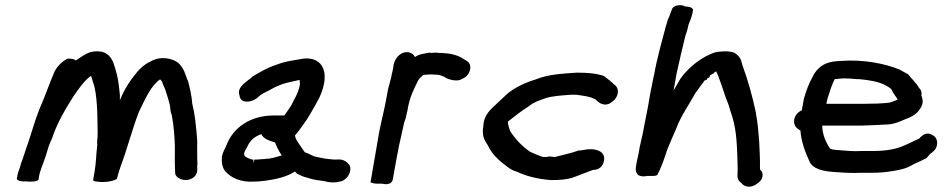

<svg xmlns="http://www.w3.org/2000/svg" viewBox="-20 -706 3648 740"><path d="M45 -18C44 -13 53 -8 66 -7H68C69 -7 71 -6 80 -7C84 -6 93 -6 98 -6H100C110 -6 128 -8 129 -15L130 -24C134 -49 146 -73 155 -101L168 -143C172 -153 175 -162 180 -171C200 -232 230 -282 262 -333C282 -362 304 -395 331 -414C334 -402 339 -390 344 -372C351 -342 354 -301 355 -269C355 -239 357 -208 356 -178C356 -171 353 -160 355 -148C350 -108 351 -81 344 -41L339 -12C339 -10 344 -6 356 -6C378 -2 416 -6 431 -17V-18C431 -19 432 -21 434 -30C437 -40 441 -54 445 -65C470 -130 490 -211 516 -276C539 -323 562 -377 597 -400C600 -397 604 -393 606 -389C606 -386 607 -383 609 -379L618 -358C623 -342 631 -317 635 -299C637 -287 636 -276 642 -263C649 -227 653 -181 654 -142C654 -109 653 -75 655 -42C653 -21 689 -3 717 -17C748 -31 739 -61 740 -67L741 -72C740 -90 740 -101 740 -120V-144C741 -162 739 -175 738 -191C734 -231 731 -268 721 -306C719 -338 711 -370 704 -396H703C694 -420 690 -441 668 -463C646 -481 599 -492 560 -469C536 -458 520 -442 508 -428C481 -396 459 -361 442 -320V-341C439 -367 437 -392 431 -417C426 -437 421 -453 416 -467C409 -481 396 -507 359 -508C349 -509 336 -507 329 -505H328C305 -497 290 -484 272 -473C268 -477 259 -480 248 -480H240C219 -469 201 -451 190 -430C170 -383 153 -333 133 -288L132 -286C131 -283 130 -279 128 -275C113 -237 103 -198 90 -161V-160C80 -135 70 -97 60 -74V-71C58 -63 52 -48 49 -39Z M835 -100C834 -80 836 -60 849 -45C870 -22 905 -3 958 -6C986 -6 1022 -12 1045 -17C1069 -22 1093 -30 1117 -45C1119 -42 1123 -39 1126 -36C1136 -31 1149 -24 1169 -20C1189 -12 1212 -11 1229 -8C1243 -4 1266 0 1288 -6C1314 -8 1338 -41 1328 -68C1321 -77 1308 -95 1277 -91H1267L1247 -93L1231 -95C1221 -97 1204 -100 1192 -103C1183 -106 1171 -114 1155 -119C1152 -124 1147 -129 1145 -133C1134 -151 1119 -166 1117 -184C1121 -189 1126 -195 1131 -201C1143 -218 1154 -232 1165 -249C1176 -266 1187 -287 1197 -304L1211 -330C1220 -350 1226 -366 1230 -390C1232 -402 1231 -412 1231 -420C1228 -453 1205 -486 1149 -480C1112 -473 1082 -471 1044 -456C1007 -444 981 -427 953 -411C942 -397 890 -374 903 -339C906 -302 957 -312 976 -333C984 -340 991 -345 1008 -353C1023 -360 1039 -371 1054 -376C1075 -386 1103 -391 1135 -398C1135 -392 1136 -386 1136 -380C1132 -357 1122 -336 1111 -317C1104 -299 1089 -280 1076 -261H1036C944 -261 877 -214 851 -142C845 -130 838 -117 835 -101ZM921 -111V-116C922 -121 930 -136 934 -142C944 -165 960 -179 987 -189C996 -170 1018 -164 1040 -157C1046 -142 1055 -122 1066 -107C1045 -101 1024 -94 1007 -94H1005L998 -93L981 -92L975 -91H961C956 -75 956 -75 957 -91H953C948 -91 947 -92 944 -94H943C936 -96 920 -103 921 -111Z M1408 -3 1418 0C1424 2 1434 2 1447 2H1453C1454 2 1489 12 1494 -15L1507 -88C1514 -127 1522 -165 1531 -203C1535 -220 1537 -234 1542 -246L1543 -248C1545 -258 1548 -270 1551 -283V-284C1559 -332 1574 -360 1592 -397C1597 -404 1608 -415 1611 -417C1613 -417 1619 -418 1620 -418C1626 -418 1631 -419 1634 -419H1647C1657 -418 1674 -419 1681 -414C1686 -413 1688 -412 1694 -409L1702 -404C1712 -400 1724 -396 1737 -396C1745 -396 1752 -396 1763 -403C1784 -411 1796 -435 1792 -453C1790 -465 1781 -471 1769 -477C1751 -490 1730 -497 1705 -500C1695 -501 1688 -501 1681 -502H1680C1673 -502 1669 -502 1664 -503H1663C1656 -503 1649 -503 1641 -502C1641 -502 1642 -503 1636 -503H1635C1613 -499 1596 -498 1579 -486C1575 -496 1564 -505 1548 -505C1519 -505 1501 -477 1497 -456L1495 -442C1494 -435 1492 -428 1490 -421L1489 -414C1486 -398 1479 -378 1475 -360V-359C1474 -352 1472 -342 1470 -332C1463 -290 1451 -245 1442 -200Z M1843 -222C1837 -188 1844 -169 1859 -148C1863 -139 1869 -129 1876 -119C1892 -97 1915 -78 1937 -62C1944 -57 1956 -48 1973 -44C2008 -27 2052 -16 2102 -12H2103C2136 -12 2161 -13 2189 -22C2214 -31 2240 -42 2265 -51L2276 -52C2296 -56 2306 -73 2308 -87C2314 -123 2278 -131 2256 -131C2237 -131 2224 -126 2213 -126H2210C2184 -116 2152 -110 2119 -101C2115 -101 2106 -102 2099 -103C2094 -102 2086 -101 2082 -101H2073C2059 -105 2038 -114 2023 -121C1991 -143 1966 -170 1946 -201C1942 -213 1938 -225 1937 -237C1963 -257 1988 -278 2019 -297C2037 -312 2053 -317 2084 -328C2110 -336 2142 -338 2182 -341H2201C2223 -338 2243 -335 2259 -330C2263 -328 2269 -325 2274 -324C2282 -316 2294 -303 2314 -303H2315C2322 -304 2331 -306 2338 -313C2364 -329 2371 -366 2346 -381C2335 -393 2320 -403 2308 -413C2279 -423 2246 -426 2204 -426H2203C2147 -422 2094 -420 2045 -400C2005 -388 1969 -371 1938 -347C1925 -334 1910 -322 1894 -306C1875 -288 1845 -265 1843 -222Z M2433 -76C2430 -58 2428 -46 2436 -36C2440 -27 2459 -24 2475 -28H2490C2494 -28 2504 -27 2513 -31C2528 -59 2540 -93 2550 -124C2550 -126 2552 -129 2554 -135C2564 -160 2574 -182 2587 -212C2603 -257 2636 -303 2660 -347C2674 -366 2688 -386 2699 -400C2699 -399 2698 -397 2699 -396L2703 -398L2708 -406H2711L2714 -408L2717 -416C2721 -419 2724 -419 2729 -422L2731 -425L2740 -431C2748 -416 2753 -399 2761 -378L2765 -366C2772 -344 2779 -324 2788 -302C2792 -287 2798 -270 2803 -254C2820 -199 2821 -133 2823 -63V-45C2824 -38 2816 -14 2837 -1C2849 16 2877 20 2899 1C2921 -12 2926 -39 2910 -52C2910 -51 2910 -51 2909 -49C2910 -52 2909 -59 2909 -63C2910 -93 2907 -130 2906 -161L2902 -207C2900 -232 2896 -254 2892 -278C2879 -338 2863 -396 2842 -453L2836 -474C2832 -485 2823 -495 2810 -503C2788 -511 2756 -508 2739 -505C2685 -489 2631 -444 2602 -402C2592 -385 2585 -372 2576 -357L2588 -424C2599 -473 2610 -522 2621 -566C2626 -581 2630 -592 2634 -612C2640 -627 2649 -646 2651 -669C2648 -677 2637 -681 2620 -681C2609 -690 2578 -687 2571 -673L2567 -663C2565 -657 2563 -652 2559 -641C2553 -632 2550 -614 2546 -604C2531 -546 2513 -485 2501 -418C2496 -398 2493 -376 2488 -356L2479 -304C2476 -286 2472 -267 2468 -247C2464 -225 2460 -205 2456 -185C2453 -173 2450 -161 2448 -150C2445 -140 2444 -129 2442 -118L2438 -100Z M3041 -245C3037 -220 3054 -209 3065 -203C3068 -159 3083 -122 3098 -88C3111 -52 3157 -46 3196 -43C3227 -41 3258 -38 3295 -40H3337C3368 -40 3394 -42 3422 -47C3454 -52 3475 -57 3503 -74C3518 -81 3535 -88 3550 -96C3555 -102 3560 -106 3565 -113C3573 -118 3588 -129 3591 -146C3595 -166 3586 -180 3573 -186C3551 -200 3532 -183 3523 -172C3502 -163 3482 -152 3460 -143C3429 -130 3391 -124 3343 -124H3299C3270 -122 3245 -125 3217 -127C3201 -128 3187 -129 3179 -133C3164 -156 3149 -188 3149 -222H3302C3333 -223 3362 -224 3393 -226C3425 -226 3449 -238 3468 -246C3484 -252 3512 -262 3527 -288C3541 -309 3536 -326 3531 -338L3532 -348C3529 -356 3531 -359 3523 -366C3519 -373 3515 -380 3507 -388C3503 -394 3497 -400 3492 -405L3481 -419C3471 -425 3460 -431 3447 -438C3390 -461 3308 -478 3219 -471C3200 -470 3180 -469 3159 -459C3138 -449 3121 -430 3112 -410C3097 -384 3087 -355 3078 -324L3074 -300C3072 -295 3071 -289 3071 -281C3056 -275 3044 -262 3041 -245ZM3165 -306C3166 -313 3168 -320 3170 -328C3178 -353 3185 -377 3197 -401C3207 -402 3218 -403 3230 -404C3247 -404 3263 -403 3282 -401H3291C3328 -398 3366 -391 3390 -379C3401 -373 3413 -366 3417 -360C3421 -347 3433 -335 3440 -322C3431 -319 3413 -311 3406 -310H3405C3376 -307 3346 -306 3316 -306Z"/></svg>

Font: Scribbler
Style: BlkIta
Weight: 900
Designer: Mew Too
Foundry: Cannot Into Space Fonts
Version: Version 1.001